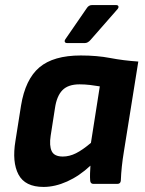

<svg xmlns="http://www.w3.org/2000/svg" viewBox="-20 -726 574 758"><path d="M152 12Q79 12 53 -37Q27 -86 41 -170L63 -309Q80 -413 135.5 -460Q191 -507 299 -507Q363 -507 415 -497Q467 -487 526 -483L469 -127Q464 -97 461 -68.5Q458 -40 457 -13Q456 0 443 0H349Q337 0 336 -13Q335 -26 335.5 -41.5Q336 -57 337 -72Q293 -31 245 -9.5Q197 12 152 12ZM228 -108Q254 -108 280 -121Q306 -134 339 -162L374 -385Q357 -388 336 -390.5Q315 -393 294 -393Q249 -393 226.5 -370Q204 -347 197 -299L180 -190Q174 -151 184 -129.5Q194 -108 228 -108ZM245 -556Q238 -556 236 -560.5Q234 -565 238 -571L322 -693Q330 -706 343 -706H438Q446 -706 447.5 -701Q449 -696 444 -690L338 -569Q327 -556 315 -556Z"/></svg>

Font: Sofia Sans ExtraBold
Style: Italic
Weight: 800
Italic angle: -9°
Designer: Botio Nikoltchev, Ani Petrova
Foundry: lettersoup
Version: Version 4.100; ttfautohint (v1.8.4.7-5d5b)